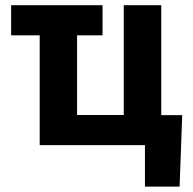

<svg xmlns="http://www.w3.org/2000/svg" viewBox="-20 -548 727 725"><path d="M367.2 -528.3V-414.5H22V-528.3ZM129.9 0V-528.3H271V-113.8H447.3V-528.3H588.9V0ZM668 -113.3 658.2 156.7H527.3V0H467.3V-113.3Z"/></svg>

Font: RobotoDEMO
Style: Regular
Weight: 400
Designer: Christian Robertson
Foundry: Google
Version: Version 2.136